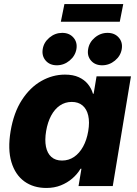

<svg xmlns="http://www.w3.org/2000/svg" viewBox="-20 -908 668 937"><path d="M206.1 9.3Q143.1 9.3 98.6 -22.9Q54.2 -55.2 35.6 -117.2Q17.1 -179.2 31.7 -267.6Q46.9 -358.4 86.7 -419.9Q126.5 -481.4 181.6 -512.7Q236.8 -543.9 296.9 -543.9Q336.9 -543.9 364.5 -531.2Q392.1 -518.6 409.2 -497.3Q426.3 -476.1 433.6 -450.7H437L451.2 -535.6H619.1L530.3 0H363.3L377.4 -84.5H373Q357.4 -58.1 333 -37.1Q308.6 -16.1 276.9 -3.4Q245.1 9.3 206.1 9.3ZM282.7 -124.5Q315.4 -124.5 341.6 -142.3Q367.7 -160.2 385.5 -192.4Q403.3 -224.6 410.6 -268.1Q418 -312 410.6 -344Q403.3 -376 382.8 -393.3Q362.3 -410.6 330.1 -410.6Q297.9 -410.6 272.2 -393.1Q246.6 -375.5 229.5 -343.5Q212.4 -311.5 205.1 -268.1Q197.8 -224.6 204.3 -192.1Q210.9 -159.7 230.7 -142.1Q250.5 -124.5 282.7 -124.5ZM478.5 -589.4Q443.8 -589.4 424.1 -612.3Q404.3 -635.3 410.2 -668.5Q415.5 -701.7 442.9 -724.6Q470.2 -747.6 504.9 -747.6Q539.6 -747.6 559.6 -724.6Q579.6 -701.7 574.2 -668.5Q568.8 -635.3 541 -612.3Q513.2 -589.4 478.5 -589.4ZM257.3 -589.4Q222.7 -589.4 202.9 -612.3Q183.1 -635.3 188.5 -668.5Q193.8 -701.7 221.4 -724.6Q249 -747.6 283.7 -747.6Q318.4 -747.6 338.4 -724.6Q358.4 -701.7 353 -668.5Q347.2 -635.3 319.6 -612.3Q292 -589.4 257.3 -589.4ZM581.5 -888.2 564.5 -801.8H276.9L294.4 -888.2Z"/></svg>

Font: Inter 20pt ExtraBold
Style: Italic
Weight: 800
Italic angle: -9.3988°
Version: Version 4.001;git-66647c0bb